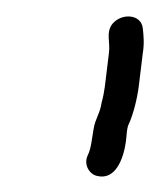

<svg xmlns="http://www.w3.org/2000/svg" viewBox="-20 -674 198 238"><path d="M96 -514C94 -503 93 -490 89 -482C83 -470 91 -458 100 -456C123 -450 133 -477 136 -498C137 -505 137 -516 140 -521C145 -532 150 -551 152 -567L157 -608C159 -620 158 -630 157 -639C155 -657 130 -658 119 -644C111 -633 117 -622 115 -608L110 -567C109 -560 108 -554 106 -547C104 -533 98 -527 96 -514Z"/></svg>

Font: PolanStronk
Style: Ita
Weight: 500
Version: Version 1.0